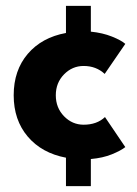

<svg xmlns="http://www.w3.org/2000/svg" viewBox="-20 -529 466 652"><path d="M264 -105.5Q309 -105.5 336.5 -131.5L405.5 -29.5Q390.5 -17.5 359.8 -5Q329 7.5 288.5 11V103H204V6.5Q122 -9 74.2 -65.2Q26.5 -121.5 26.5 -205.5Q26.5 -290 74.2 -346Q122 -402 204 -417V-509H288.5V-421.5Q328.5 -417.5 360.2 -404.8Q392 -392 405.5 -380L335.5 -278Q306.5 -305 264 -305Q225.5 -305 197.5 -276.5Q169.5 -248 169.5 -205.5Q169.5 -163 197.5 -134.2Q225.5 -105.5 264 -105.5Z"/></svg>

Font: League Spartan
Style: Bold
Weight: 700
Foundry: The League of Moveable Type
Version: Version 2.002